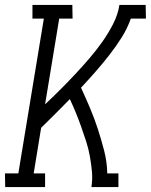

<svg xmlns="http://www.w3.org/2000/svg" viewBox="-50 -755 609 775"><path d="M-29 0 -30 -55H24L127 -680H81V-735H242L243 -680H189L132 -334Q163 -363 193.5 -393.5Q224 -424 253 -455Q282 -486 310 -518.5Q338 -551 362.5 -585.5Q387 -620 406.5 -658Q426 -696 432 -735H538L539 -680H478Q464 -640 441 -603.5Q418 -567 391 -532.5Q364 -498 335.5 -465.5Q307 -433 277 -401Q296 -360 313.5 -318.5Q331 -277 345 -234Q359 -191 370.5 -146.5Q382 -102 383 -55H428V0H319Q324 -32 321 -63.5Q318 -95 312.5 -125.5Q307 -156 297.5 -185Q288 -214 278 -242.5Q268 -271 256.5 -299Q245 -327 232 -355Q204 -326 174.5 -297Q145 -268 116 -239L86 -55H132V0Z"/></svg>

Font: Iosevka Curly Slab Light
Style: Italic
Weight: 300
Italic angle: -9°
Monospace: yes
Designer: Belleve Invis
Foundry: Belleve Invis
Version: Version 22.1.2; ttfautohint (v1.8.4)